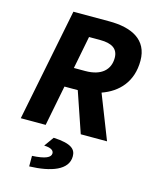

<svg xmlns="http://www.w3.org/2000/svg" viewBox="-131 -738 862 1073"><g transform="rotate(15 300.5 -201.5)"><path d="M242 -348 279 -537H344C411 -537 448 -514 448 -461C448 -393 401 -348 308 -348ZM143 248C269 244 364 210 364 131C364 92 341 63 234 58L194 114C238 115 250 130 250 144C250 168 220 183 143 187ZM28 0H172L218 -234H295L375 0H527L427 -255C521 -288 591 -361 591 -483C591 -606 494 -651 365 -651H158Z"/></g></svg>

Font: Source Sans Pro
Style: Bold Italic
Weight: 700
Italic angle: -11°
Designer: Paul D. Hunt
Foundry: Adobe Systems Incorporated
Version: Version 3.006;hotconv 1.0.111;makeotfexe 2.5.65597